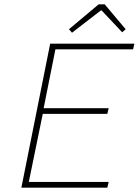

<svg xmlns="http://www.w3.org/2000/svg" viewBox="-20 -860 640 880"><path d="M78 0 210 -660H596L590 -634H234L180 -364H478L472 -338H176L112 -26H478L472 0ZM310 -710 296 -726 432 -840H460L556 -726L540 -712L446 -812H442Z"/></svg>

Font: Source Code Pro ExtraLight ExtraLight
Style: Italic
Weight: 250
Italic angle: -11°
Monospace: yes
Version: Version 1.016;hotconv 1.0.116;makeotfexe 2.5.65601